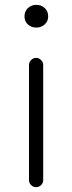

<svg xmlns="http://www.w3.org/2000/svg" viewBox="-20 -772 297 792"><path d="M99.6 -29.3V-503.9Q99.6 -515.6 108.4 -524.4Q117.2 -533.2 128.9 -533.2Q140.6 -533.2 149.4 -524.4Q158.2 -515.6 158.2 -503.9V-29.3Q158.2 -16.6 149.4 -8.3Q140.6 0 128.9 0Q117.2 0 108.4 -8.3Q99.6 -16.6 99.6 -29.3ZM129.9 -658.2Q109.4 -658.2 95.2 -670.9Q81.1 -683.6 81.1 -704.1Q81.1 -725.6 95.2 -738.8Q109.4 -752 129.9 -752Q150.4 -752 164.6 -738.8Q178.7 -725.6 178.7 -704.1Q178.7 -684.6 164.6 -671.4Q150.4 -658.2 129.9 -658.2Z"/></svg>

Font: Gen Jyuu Gothic P Light
Style: Regular
Weight: 200
Designer: [Source Han Sans]
Ryoko NISHIZUKA  (kana & ideographs); Paul D. Hunt (Latin, Greek & Cyrillic); Wenlong ZHANG  (bopomofo
Version: Version 1.002.20150607